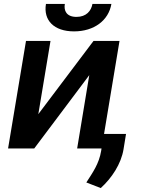

<svg xmlns="http://www.w3.org/2000/svg" viewBox="-20 -753 727 974"><path d="M174.4 -174 236.2 -545.5H111.9L21 0H153.8L432.9 -371.8L371.4 0H495L493.3 11.7C482.6 78.1 449.6 123.2 418 172.6L491.1 201C547.6 149.9 594.5 77.8 606.5 5L619.3 -73.5H507.8L586.3 -545.5H454.5ZM213.1 -733C199.2 -649.9 253.9 -593.8 355.5 -593.8C457.7 -593.8 531.2 -649.9 545.1 -733H448.9C442.8 -698.2 418.3 -667.3 367.9 -667.3C317.1 -667.3 302.9 -698.9 308.9 -733Z"/></svg>

Font: Margiela Sans Semi Bold
Style: Italic
Weight: 600
Italic angle: -9.39999°
Designer: Stefan Endress, Andreas Faust
Version: Version 1.100;FEAKit 1.0